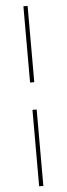

<svg xmlns="http://www.w3.org/2000/svg" viewBox="-62 -770 349 1001"><g transform="rotate(-5 112.0 -269.0)"><path d="M101 202V-198H123V202ZM101 -341V-740H123V-341Z"/></g></svg>

Font: Lexend Deca Thin
Style: Regular
Weight: 250
Designer: Bonnie Shaver-Troup, Thomas Jockin
Foundry: Lexend
Version: Version 1.007